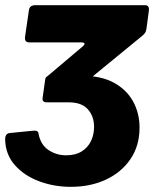

<svg xmlns="http://www.w3.org/2000/svg" viewBox="-35 -550 612 743"><path d="M239 173Q174 173 116.5 151.5Q59 130 23 89.5Q-13 49 -15 -8Q-16 -32 1 -35L91 -44Q113 -47 114 -33Q122 10 152.5 30.5Q183 51 221 51Q257 51 281 36Q305 21 317 -4Q329 -29 329 -59Q329 -100 305 -127Q281 -154 231 -154H146Q127 -154 130 -172L140 -243Q142 -257 160 -257H280Q356 -257 405.5 -230Q455 -203 480 -157.5Q505 -112 505 -56Q505 14 470 65.5Q435 117 375 145Q315 173 239 173ZM227 -175 146 -253 287 -372Q294 -379 291.5 -382.5Q289 -386 280 -386H78Q59 -386 62 -408L77 -511Q80 -530 102 -530H526Q544 -530 541 -508L533 -448Q532 -438 529.5 -429.5Q527 -421 515 -411Z"/></svg>

Font: Libre Franklin Black
Style: Italic
Weight: 900
Italic angle: -8°
Designer: Pablo Impallari, Rodrigo Fuenzalida, Nhung Nguyen
Foundry: Impallari Type
Version: Version 3.000